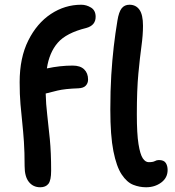

<svg xmlns="http://www.w3.org/2000/svg" viewBox="-20 -780 739 811"><path d="M150 11Q120 11 102 -11.5Q84 -34 84 -78Q84 -138 81 -181.5Q78 -225 74 -262.5Q70 -300 66.5 -340Q63 -380 63 -433Q63 -536 99.5 -609Q136 -682 195 -721Q254 -760 323 -760Q345 -760 364.5 -748Q384 -736 384 -709Q384 -673 345 -662Q260 -641 224 -599.5Q188 -558 178 -491Q234 -503 287 -503Q319 -503 335.5 -487Q352 -471 352 -444Q352 -429 342.5 -418.5Q333 -408 311 -407Q254 -405 223 -397.5Q192 -390 173 -385Q174 -341 179.5 -295Q185 -249 190.5 -192Q196 -135 196 -59Q196 -18 184.5 -3.5Q173 11 150 11ZM597 11Q569 11 542.5 0.5Q516 -10 494 -43Q472 -76 459 -141.5Q446 -207 446 -317Q446 -398 450 -462.5Q454 -527 460.5 -583Q467 -639 476 -693Q482 -730 494 -745Q506 -760 527 -760Q554 -760 569 -739Q584 -718 584 -671Q584 -632 577.5 -585Q571 -538 564.5 -469.5Q558 -401 558 -297Q558 -215 565 -171.5Q572 -128 583 -111.5Q594 -95 608 -95Q626 -95 634 -99.5Q642 -104 651 -104Q672 -104 680 -92Q688 -80 688 -62Q688 -29 661 -9Q634 11 597 11Z"/></svg>

Font: Shantell Sans Normal
Style: Regular
Weight: 500
Designer: Stephen Nixon, Anya Danilova, Shantell Martin
Foundry: Arrow Type
Version: Version 1.009;[a7da0bfa3]